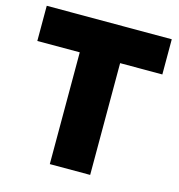

<svg xmlns="http://www.w3.org/2000/svg" viewBox="-106 -803 835 896"><g transform="rotate(15 312.0 -355.0)"><path d="M614 -710V-540H410V0H215V-540H10V-710Z"/></g></svg>

Font: Raleway
Style: Heavy
Weight: 900
Designer: Matt McInerney, Pablo Impallari, Rodrigo Fuenzalida
Foundry: Matt McInerney, Pablo Impallari, Rodrigo Fuenzalida
Version: Version 2.001